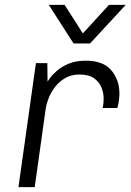

<svg xmlns="http://www.w3.org/2000/svg" viewBox="-20 -771 538 791"><path d="M56 0 128 -511H175L176 -435Q176 -436 185.5 -449Q195 -462 214 -479Q233 -496 262.5 -508.5Q292 -521 334 -521Q405 -521 438.5 -481.5Q472 -442 472 -385Q472 -368 468.5 -348Q465 -328 463 -326H403Q406 -342 406.5 -350.5Q407 -359 407 -365Q407 -388 398 -410.5Q389 -433 367.5 -448.5Q346 -464 307 -464Q274 -464 249 -449.5Q224 -435 207 -413Q190 -391 180.5 -366.5Q171 -342 168 -321L123 0ZM498 -751 351 -592H283L181 -751H246L337 -609H299L429 -751Z"/></svg>

Font: Chivo ExtraLight
Style: Italic
Weight: 250
Italic angle: -8.05°
Designer: Hector Gatti
Foundry: Omnibus-Type
Version: Version 2.002